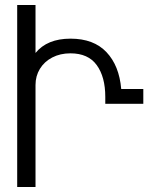

<svg xmlns="http://www.w3.org/2000/svg" viewBox="-20 -745 640 765"><path d="M48.5 -725H121.5V-534Q168 -591 261 -591Q353.5 -591 404.2 -537.2Q455 -483.5 463 -390.5H551V-331.5H399.5V-359Q399.5 -438.5 365.5 -485.5Q331.5 -532.5 260.5 -532.5Q220 -532.5 188.2 -516Q156.5 -499.5 139 -470.8Q121.5 -442 121.5 -406.5V0H48.5Z"/></svg>

Font: JuliaMono Light
Style: Regular
Weight: 300
Monospace: yes
Designer: cormullion
Foundry: corm
Version: Version 0.054; ttfautohint (v1.8.4)